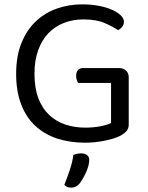

<svg xmlns="http://www.w3.org/2000/svg" viewBox="-20 -641 679 880"><path d="M570 -70Q570 -52 559.5 -40Q549 -28 528 -17Q503 -5 459 4Q415 13 370 13Q300 13 242 -6Q184 -25 142 -64Q100 -103 77 -162.5Q54 -222 54 -303Q54 -383 78 -443Q102 -503 143.5 -542.5Q185 -582 240 -601.5Q295 -621 357 -621Q399 -621 434.5 -614Q470 -607 495 -595.5Q520 -584 534 -570Q548 -556 548 -542Q548 -528 540 -518Q532 -508 521 -503Q494 -521 457 -536.5Q420 -552 362 -552Q314 -552 273 -536Q232 -520 202 -489Q172 -458 155 -411Q138 -364 138 -303Q138 -238 155.5 -191.5Q173 -145 204.5 -115Q236 -85 278.5 -70.5Q321 -56 371 -56Q407 -56 439 -62Q471 -68 489 -77V-261H338Q335 -266 332 -274.5Q329 -283 329 -293Q329 -310 337 -319.5Q345 -329 360 -329H527Q545 -329 557.5 -317.5Q570 -306 570 -287ZM344 201Q329 219 306 219Q285 219 275 206Q289 171 301 134.5Q313 98 316 69Q333 62 352 62Q368 62 378.5 69.5Q389 77 389 92Q389 104 385 119.5Q381 135 374 150Q367 165 359 178.5Q351 192 344 201Z"/></svg>

Font: Baloo Chettan 2
Style: Regular
Weight: 400
Designer: Maithili Shingre, Unnati Kotecha and Ek Type
Foundry: Ek Type
Version: Version 1.640;hotconv 1.0.111;makeotfexe 2.5.65597; ttfautoh